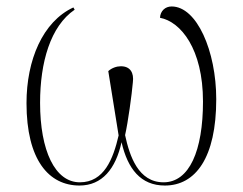

<svg xmlns="http://www.w3.org/2000/svg" viewBox="-20 -564 751 594"><path d="M226 10C296 10 338 -42 356 -124C375 -42 415 10 490 10C585 10 649 -76 649 -257C649 -406 589 -544 511 -544C491 -544 476 -530 475 -509C539 -497 608 -413 608 -250C608 -98 566 0 486 0C408 0 381 -81 367 -146C376 -185 388 -273 391 -309C395 -339 383 -359 354 -359C341 -359 326 -354 315 -344C326 -277 335 -220 347 -145C330 -72 302 0 227 0C150 0 104 -98 104 -246C104 -371 136 -483 211 -534L207 -541C112 -497 62 -378 62 -245C62 -69 131 10 226 10Z"/></svg>

Font: Noto Serif Display SemiCondensed ExtraLight
Style: Regular
Weight: 200
Width: 4
Designer: Monotype Design Team
Foundry: Monotype Imaging Inc.
Version: Version 2.009